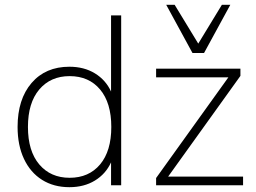

<svg xmlns="http://www.w3.org/2000/svg" viewBox="-20 -769 1062 797"><path d="M268 8Q203 8 154.5 -22.5Q106 -53 79.5 -109.5Q53 -166 53 -242Q53 -357 111 -424.5Q169 -492 268 -492Q329 -492 374 -464.5Q419 -437 441 -389V-705H483V0H441V-95Q419 -47 374 -19.5Q329 8 268 8ZM269 -31Q349 -31 395.5 -86.5Q442 -142 442 -242Q442 -342 395.5 -397.5Q349 -453 269 -453Q190 -453 143 -397.5Q96 -342 96 -242Q96 -142 143 -86.5Q190 -31 269 -31ZM628 0V-30L928 -448H628V-484H978V-454L678 -36H989V0ZM779 -549 670 -749H705L803 -588L901 -749H936L827 -549Z"/></svg>

Font: Nunito Sans ExtraLight
Style: Regular
Weight: 200
Designer: Vernon Adams
Foundry: Vernon Adams
Version: Version 3.006; ttfautohint (v1.8.3)